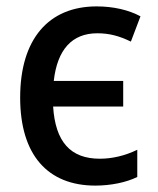

<svg xmlns="http://www.w3.org/2000/svg" viewBox="-20 -570 494 600"><path d="M278 10C326 10 375 0 409 -17V-102C370 -83 330 -74 292 -74C200 -74 153 -127 146 -237H365V-317H148C159 -415 205 -466 284 -466C321 -466 352 -458 389 -440L419 -519C382 -539 334 -550 282 -550C132 -550 43 -448 43 -265C43 -86 129 10 278 10Z"/></svg>

Font: Noto Sans SemiCondensed Medium
Style: Regular
Weight: 500
Width: 4
Designer: Monotype Design Team
Foundry: Monotype Imaging Inc.
Version: Version 2.013